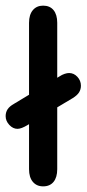

<svg xmlns="http://www.w3.org/2000/svg" viewBox="-21 -651 307 681"><path d="M190 -380 29 -283Q13 -274 6 -263.5Q-1 -253 -1 -239Q-1 -222 12 -208Q25 -194 41 -194Q48 -194 57 -197.5Q66 -201 76 -207L237 -303Q253 -313 259.5 -323.5Q266 -334 266 -347Q266 -365 253.5 -378.5Q241 -392 224 -392Q217 -392 208 -389Q199 -386 190 -380ZM82 -51Q82 -22 95.5 -6Q109 10 132 10Q156 10 169 -6Q182 -22 182 -51V-570Q182 -599 169 -615Q156 -631 132 -631Q109 -631 95.5 -615Q82 -599 82 -570Z"/></svg>

Font: Beiruti SemiBold
Style: Regular
Weight: 600
Designer: Arlette Boutros
Foundry: Boutros
Version: Version 1.41